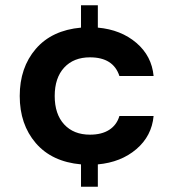

<svg xmlns="http://www.w3.org/2000/svg" viewBox="-20 -623 703 730"><path d="M322 -111Q367 -111 395.5 -129.5Q424 -148 434 -182H564Q557 -106 498.5 -56Q440 -6 352 2V87H288V2Q177 -8 116 -79Q55 -150 55 -258Q55 -366 116 -437Q177 -508 288 -518V-603H352V-518Q440 -510 498.5 -460Q557 -410 564 -334H434Q411 -405 322 -405Q260 -405 224 -366Q188 -327 188 -258Q188 -189 224 -150Q260 -111 322 -111Z"/></svg>

Font: MSTAGE SemiBold
Style: Regular
Weight: 600
Designer: Ninad Kale (Devanagari), Jonny Pinhorn (Latin)
Foundry: Indian Type Foundry
Version: 4.004